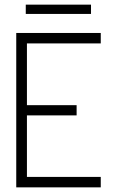

<svg xmlns="http://www.w3.org/2000/svg" viewBox="-20 -807 504 827"><path d="M50 0V-665H414V-620H96V-354H310V-310H96V-45H414V0ZM91 -747V-787H372V-747Z"/></svg>

Font: Sulphur Point Light
Style: Regular
Weight: 300
Designer: Noponies / Dale Sattler
Foundry: Noponies
Version: Version 1.000; ttfautohint (v1.8)